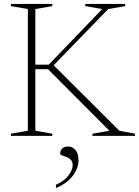

<svg xmlns="http://www.w3.org/2000/svg" viewBox="-20 -690 706 975"><path d="M586 -26 665.5 -11V0H449.5V-11L535.5 -26L224 -338.5H159.5V-26L245.5 -11V0H35.5V-11L121.5 -26V-644L35.5 -659V-670H245.5V-659L159.5 -644V-361.5H227.5L499 -644L413 -659V-670H615.5V-659L529.5 -644L252.5 -358.5ZM264 248Q307.5 229 328.2 200.5Q349 172 349 149Q349 131 339.5 121.2Q330 111.5 317.2 106.8Q304.5 102 295 99Q285.5 96 285.5 91.5Q285.5 75.5 295.5 64.8Q305.5 54 325.5 54Q347.5 54 363 71.5Q378.5 89 378.5 124.5Q378.5 165 349.2 203.2Q320 241.5 264 265Z"/></svg>

Font: Newsreader 16pt ExtraLight
Style: Regular
Weight: 275
Designer: Hugues Gentile
Foundry: Production Type
Version: Version 1.003; ttfautohint (v1.8.3)